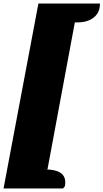

<svg xmlns="http://www.w3.org/2000/svg" viewBox="-62 -840 582 1080"><path d="M373 -714H359L205 113H191Q305 113 305 185Q305 200 303 206.5Q301 213 292 220H-42L154 -820H500Q501 -771 466.5 -742.5Q432 -714 373 -714Z"/></svg>

Font: Sansita Black Italic
Style: Regular
Weight: 900
Italic angle: -11°
Designer: Pablo Cosgaya
Foundry: Omnibus-Type
Version: Version 1.006